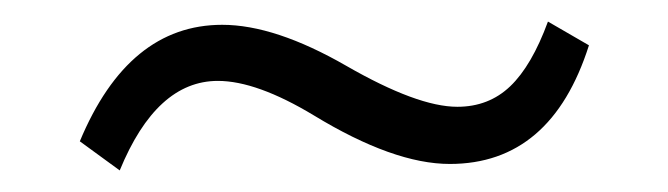

<svg xmlns="http://www.w3.org/2000/svg" viewBox="-20 -330 619 178"><path d="M488 -310C478 -282.7 466.3 -262.7 453 -250C439.7 -237.3 423.3 -231 404 -231C379.3 -231 345 -243.7 301 -269C257 -294.3 218.7 -307 186 -307C128 -307 84 -271 54 -199L91 -172C113.7 -227.3 144 -255 182 -255C206 -255 235.7 -244.3 271 -223C320.3 -193 362.3 -178 397 -178C459.7 -178 502.7 -214.7 526 -288Z"/></svg>

Font: Ponomar Unicode
Style: Regular
Weight: 400
Version: 1.3